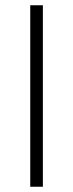

<svg xmlns="http://www.w3.org/2000/svg" viewBox="-20 -710 278 730"><path d="M95 0V-690H143V0Z"/></svg>

Font: Oxanium ExtraLight
Style: Regular
Weight: 200
Designer: Severin Meyer
Version: Version 2.000